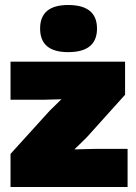

<svg xmlns="http://www.w3.org/2000/svg" viewBox="-20 -746 542 766"><path d="M22 -132 178 -304 225 -350 152 -348H22V-500H479V-368L326 -198L277 -150L359 -152H489V0H22ZM367 -632Q367 -538 252 -538Q140 -538 140 -632Q140 -726 252 -726Q367 -726 367 -632Z"/></svg>

Font: Work Sans Black
Style: Regular
Weight: 900
Designer: Wei Huang
Foundry: Wei Huang
Version: Version 1.500